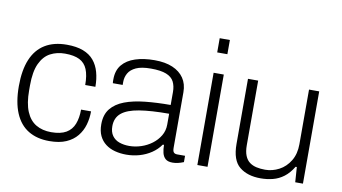

<svg xmlns="http://www.w3.org/2000/svg" viewBox="-74 -895 1920 1078"><g transform="rotate(10 886.5 -355.5)"><path d="M256 12Q186 12 136.5 -18Q87 -48 61 -109.5Q35 -171 35 -263Q35 -354 60.5 -415Q86 -476 136.5 -507Q187 -538 261 -538Q316 -538 354 -523.5Q392 -509 415 -481.5Q438 -454 448.5 -416Q459 -378 459 -333H401Q401 -388 387 -422Q373 -456 342 -471.5Q311 -487 259 -487Q213 -487 176 -467.5Q139 -448 117.5 -402Q96 -356 96 -277V-249Q96 -175 115.5 -128.5Q135 -82 171.5 -60.5Q208 -39 258 -39Q312 -39 343.5 -57.5Q375 -76 388.5 -111Q402 -146 402 -193H459Q459 -153 448.5 -116.5Q438 -80 414.5 -51Q391 -22 352.5 -5Q314 12 256 12Z M695 12Q661 12 630.5 4Q600 -4 577 -21.5Q554 -39 541 -66Q528 -93 528 -132Q528 -187 555.5 -221Q583 -255 632 -273.5Q681 -292 748 -299Q815 -306 893 -306V-380Q893 -414 880.5 -438.5Q868 -463 836.5 -475.5Q805 -488 749 -488Q695 -488 664.5 -474Q634 -460 621 -437Q608 -414 608 -387V-370H552Q551 -375 551 -380Q551 -385 551 -392Q551 -443 577.5 -475Q604 -507 651.5 -522.5Q699 -538 761 -538Q822 -538 864 -520Q906 -502 928.5 -469Q951 -436 951 -389V-72Q951 -53 957.5 -46Q964 -39 977 -39H1022V-3Q1005 4 989.5 7.5Q974 11 959 11Q932 11 918.5 -1Q905 -13 900 -33.5Q895 -54 895 -79H888Q868 -50 837.5 -29.5Q807 -9 770.5 1.5Q734 12 695 12ZM703 -39Q737 -39 770.5 -50Q804 -61 831.5 -81.5Q859 -102 876 -130.5Q893 -159 893 -194V-256Q790 -256 723 -245Q656 -234 623.5 -207Q591 -180 591 -132Q591 -99 606 -78Q621 -57 646.5 -48Q672 -39 703 -39Z M1099 -642V-723H1157V-642ZM1099 0V-526H1157V0Z M1461 12Q1386 12 1340.5 -25Q1295 -62 1295 -155V-526H1353V-158Q1353 -122 1362.5 -98.5Q1372 -75 1389 -62.5Q1406 -50 1428.5 -45Q1451 -40 1478 -40Q1519 -40 1557 -60Q1595 -80 1619 -119.5Q1643 -159 1643 -214V-526H1701V0H1657L1651 -86H1644Q1621 -48 1592.5 -26.5Q1564 -5 1530.5 3.5Q1497 12 1461 12Z"/></g></svg>

Font: Archivo SemiBold ExtraLight
Style: Regular
Weight: 250
Version: Version 2.001